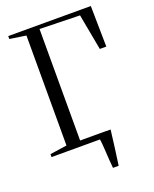

<svg xmlns="http://www.w3.org/2000/svg" viewBox="-167 -836 892 1110"><g transform="rotate(-20 279.5 -281.5)"><path d="M177 -33.5H368V-11H177ZM331.5 180Q329 156 327.2 129.5Q325.5 103 324 77.8Q322.5 52.5 320.8 31.5Q319 10.5 316.5 -2L286.5 -33H394.5Q392 -13 389.2 8.2Q386.5 29.5 383.8 51.8Q381 74 378 96Q375 118 372 139.2Q369 160.5 366.5 180ZM19 0V-18L123 -33.5V-710L23 -725V-743H531L535 -492H495L454 -713.5L207 -719.5V-33.5L365 -18V0Z"/></g></svg>

Font: Merriweather 144pt Light
Style: Regular
Weight: 300
Version: Version 2.100